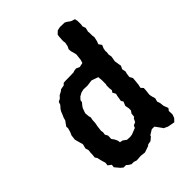

<svg xmlns="http://www.w3.org/2000/svg" viewBox="-210 -820 939 939"><g transform="rotate(-45 260.0 -350.0)"><path d="M178 13 163 8H147L134 0L125 -8H108L96 -18L85 -31L75 -43L77 -58L60 -71L62 -87L54 -114L50 -132L43 -142L45 -163V-172L47 -189L42 -206L48 -229L39 -261L36 -273L39 -299L46 -315L52 -336L51 -347L62 -363L69 -372L73 -387L80 -403L86 -418L92 -428L106 -444L111 -459L126 -467L137 -479L154 -488L163 -495L185 -499L194 -508L209 -509H225L264 -510L272 -513L286 -515L304 -507L327 -512L332 -528L334 -545L336 -562L332 -579L328 -593L327 -607L334 -621L338 -642L336 -654L338 -686L340 -696L355 -710L374 -714L406 -713L417 -707L432 -696L453 -689L456 -673V-649L454 -639L460 -622L455 -601L456 -590V-573L458 -560L453 -537L447 -522L458 -506L451 -490L448 -474L449 -466L447 -449L450 -434L447 -416L445 -406L449 -381L451 -369L443 -353L447 -333L444 -323L441 -301L450 -285L449 -273L446 -243L442 -225L453 -213L452 -196L449 -170L452 -155L457 -138L452 -120L457 -106L460 -82L469 -59L460 -47L461 -23L455 -6L453 -3L440 11L402 4L399 2L383 -5L377 -14L356 -43H338L312 -27L310 -21L292 -6L274 -3L266 3L243 11L234 14L207 11ZM237 -91 251 -93 284 -106 289 -118 305 -125 313 -142 320 -147 322 -167 331 -180V-195L327 -215L336 -237L329 -247L334 -278L337 -289L328 -306L335 -316L333 -331V-350L335 -358V-387L333 -408L310 -416L299 -420L288 -419L268 -416L239 -417L222 -413L204 -403L192 -390L190 -378L181 -367L173 -356L167 -340L163 -328L165 -305L168 -294L165 -280L164 -260L160 -239L157 -212L159 -201L157 -186L165 -172L164 -150L175 -134L181 -121L183 -108L198 -105L216 -92Z"/></g></svg>

Font: Winky Rough Medium
Style: Regular
Weight: 500
Designer: Simon Atzbach
Foundry: typofactur
Version: Version 1.206; ttfautohint (v1.8.4.7-5d5b)